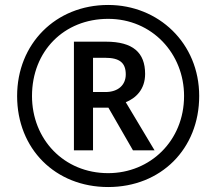

<svg xmlns="http://www.w3.org/2000/svg" viewBox="-20 -744 872 774"><path d="M416 10C629 10 783 -144 783 -357C783 -570 619 -724 416 -724C204 -724 49 -567 49 -357C49 -144 203 10 416 10ZM416 -46C237 -46 109 -183 109 -357C109 -538 238 -668 416 -668C593 -668 722 -528 722 -357C722 -176 585 -46 416 -46ZM278 -138H355V-310H417L516 -138H603L487 -332C527 -348 565 -383 565 -446C565 -532 516 -576 407 -576H278ZM405 -373H355V-511H404C462 -511 487 -491 487 -444C487 -402 457 -373 405 -373Z"/></svg>

Font: Noto Sans Bassa Vah Medium
Style: Regular
Weight: 500
Designer: Monotype Design Team
Foundry: Monotype Imaging Inc.
Version: Version 2.002